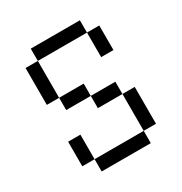

<svg xmlns="http://www.w3.org/2000/svg" viewBox="-150 -735 800 846"><g transform="rotate(-30 250.0 -312.5)"><path d="M375 -562.5H125V-625H375ZM62.5 -187.5H125V-62.5H62.5ZM62.5 -562.5H125V-375H62.5ZM125 -62.5H375V0H125ZM125 -375H250V-312.5H125ZM250 -312.5H375V-250H250ZM375 -250H437.5V-62.5H375ZM375 -562.5H437.5V-437.5H375Z"/></g></svg>

Font: 寒蝉点阵体 16px
Style: Regular
Weight: 400
Designer: Designed by Warren2060
Foundry: ChillType
Version: Version 1.000